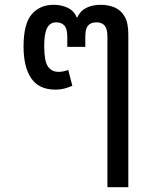

<svg xmlns="http://www.w3.org/2000/svg" viewBox="-20 -578 635 799"><path d="M427 201V-426Q427 -458 415.5 -471.5Q404 -485 381 -485Q358 -485 346.5 -471.5Q335 -458 335 -426V-383H260V-426Q260 -458 248 -471.5Q236 -485 214 -485Q189 -485 176.5 -462.5Q164 -440 164 -386Q164 -325 179 -302Q194 -279 224 -279Q233 -279 243.5 -281Q254 -283 264 -287L281 -221Q265 -214 248 -209.5Q231 -205 211 -205Q142 -205 110 -252Q78 -299 78 -384Q78 -479 112 -518.5Q146 -558 203 -558Q236 -558 262 -545.5Q288 -533 299 -506H302Q314 -533 339.5 -545.5Q365 -558 399 -558Q431 -558 457 -547Q483 -536 498.5 -509.5Q514 -483 514 -436V201Z"/></svg>

Font: Farlight84_Sys_V01
Style: Regular
Weight: 400
Designer: Ryoko NISHIZUKA  (kana, bopomofo & ideographs); Paul D. Hunt (Latin, Greek & Cyrillic); Sandoll Communications , Soo-you
Foundry: Adobe
Version: Version 2.004;October 29, 2024;FontCreator 14.0.0.2814 64-bi